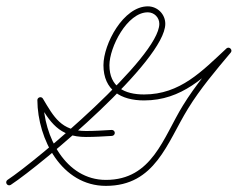

<svg xmlns="http://www.w3.org/2000/svg" viewBox="-30 -582 757 611"><path d="M-8.7 3.5C-5.8 7.9 0.1 9.1 4.4 6.2C105.8 -60.7 496 -388.9 496 -506.2C496 -536.9 471.1 -561.8 440.4 -561.8C362.8 -561.8 299.2 -442.2 299.2 -374.5C299.2 -294.7 355.4 -262.4 428.4 -262.4C549.2 -262.4 622 -338.1 703.3 -413.7C707.7 -417.7 706.2 -423.3 702.6 -426.7C699 -430.1 693.4 -431.3 689.6 -426.8C640.8 -368.6 591.9 -311 552 -246.1C489.3 -144.2 454.3 -9.5 307 -9.5C177.8 -9.5 108.7 -149.3 107.9 -263.4C107.8 -268.1 102.2 -268.9 97.2 -267.5C92.2 -266.1 87.8 -262.5 90.2 -258.5C128.8 -193.8 157.3 -146.1 243.7 -146.1C271.3 -146.1 298.8 -147.9 326.4 -149.5C331.6 -149.9 335.6 -154.4 335.3 -159.6C335 -164.8 330.5 -168.8 325.2 -168.5C298.1 -166.9 270.9 -165.1 243.7 -165.1C164.9 -165.1 141.4 -209.7 106.5 -268.2C104.1 -272.2 99.7 -273.3 95.9 -272.3C92.1 -271.2 88.8 -267.9 88.9 -263.3C89.8 -138.4 166.7 9.5 307 9.5C464.2 9.5 501.3 -127.4 568.2 -236.1C607.6 -300.2 656 -357.1 704.2 -414.6C708 -419.1 706.7 -424.4 703.4 -427.5C700.1 -430.7 694.8 -431.7 690.4 -427.6C613 -355.7 543.4 -281.4 428.4 -281.4C366 -281.4 318.2 -305.5 318.2 -374.5C318.2 -431.2 374.3 -542.8 440.4 -542.8C460.7 -542.8 477 -526.5 477 -506.2C477 -399.6 88.4 -72 -6 -9.6C-10.4 -6.7 -11.6 -0.9 -8.7 3.5Z"/></svg>

Font: FRB American Cursive Extralight
Style: Italic
Weight: 200
Italic angle: -25°
Version: Version 2.0;Modular Font Editor K font №1